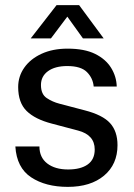

<svg xmlns="http://www.w3.org/2000/svg" viewBox="-20 -720 524 750"><path d="M245 10Q158 10 101.5 -27.5Q45 -65 40 -148H134Q134 -105 164.5 -81.5Q195 -58 246 -58Q295 -58 322.5 -77.5Q350 -97 350 -136Q350 -193 285 -210L183 -237Q117 -254 84 -286.5Q51 -319 51 -380Q51 -422 75 -456Q99 -490 142.5 -510Q186 -530 244 -530Q310 -530 351.5 -509.5Q393 -489 414 -455Q435 -421 436 -382H346Q343 -415 319.5 -438.5Q296 -462 243 -462Q195 -462 167.5 -442Q140 -422 140 -388Q140 -352 162.5 -337Q185 -322 212 -315L311 -289Q381 -271 410 -239Q439 -207 439 -153Q439 -78 386.5 -34Q334 10 245 10ZM100 -570 201 -700H289L385 -570H304L243 -655L179 -570Z"/></svg>

Font: Hedvig Letters Sans
Style: Regular
Weight: 400
Designer: Alexander Örn & Tor Weibull
Foundry: Kanon Foundry
Version: Version 1.000; ttfautohint (v1.8.4.7-5d5b)